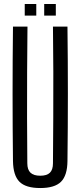

<svg xmlns="http://www.w3.org/2000/svg" viewBox="-20 -933 402 960"><path d="M181.2 7.2Q108.8 7.2 77.4 -24.2Q46 -55.6 44.9 -127.8Q42.9 -295.5 42.9 -464Q42.9 -632.4 44.9 -800H117.4Q116.2 -688.4 115.6 -573.2Q114.9 -458.1 115.3 -343.3Q115.6 -228.5 116.6 -116.5Q116.6 -84.4 132.6 -69.4Q148.6 -54.4 181.2 -54.4Q214.3 -54.4 229.5 -69.4Q244.8 -84.4 244.8 -116.5Q245.8 -228.5 246.3 -343.3Q246.9 -458.1 246.6 -573.2Q246.4 -688.4 244.8 -800H317.3Q319.4 -632.4 319.4 -464Q319.4 -295.5 317.3 -127.8Q316.6 -55.6 285 -24.2Q253.5 7.2 181.2 7.2ZM201 -855V-913.1H259.1V-855ZM103.7 -855V-913.1H161.4V-855Z"/></svg>

Font: Big Shoulders Display SC Thin
Style: Regular
Weight: 100
Designer: Patric King
Foundry: XO Type Co
Version: Version 2.002